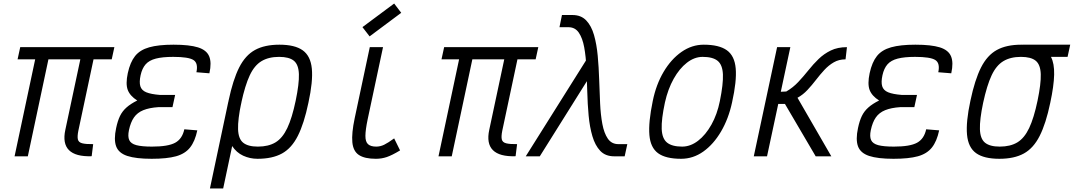

<svg xmlns="http://www.w3.org/2000/svg" viewBox="-20 -885 6079 1087"><path d="M499 -0.5Q408 2.5 370.5 -35Q333 -72.5 350 -150.5L449.5 -618H627.5L612.5 -549H79.5L94.5 -618H627.5L612.5 -549H509.5L423.5 -144.5Q417 -112 421 -95.5Q425 -79 445.5 -73.8Q466 -68.5 507.5 -69ZM62.5 0 188.5 -593H263.5L137.5 0Z M838.5 14Q749.5 14 700.5 -2.2Q651.5 -18.5 637.5 -56.8Q623.5 -95 637.5 -160Q646 -200.5 659.2 -228Q672.5 -255.5 695.8 -276.2Q719 -297 757 -316Q716 -342 703.2 -376Q690.5 -410 703.5 -471Q717 -533 744.8 -567.8Q772.5 -602.5 824.8 -617.2Q877 -632 962.5 -632Q1052.5 -632 1101 -616.8Q1149.5 -601.5 1164.2 -566.2Q1179 -531 1165.5 -470L1092 -476Q1103 -527.5 1075.2 -545.2Q1047.5 -563 960.5 -563Q900 -563 862.2 -553.2Q824.5 -543.5 804.5 -520.8Q784.5 -498 776 -459Q767.5 -420 774.5 -396.8Q781.5 -373.5 808.2 -362.5Q835 -351.5 886 -347.5H971.5L956.5 -278.5H877.5Q825 -275 791.2 -261.2Q757.5 -247.5 738.5 -220.2Q719.5 -193 710 -148Q702.5 -112 711.8 -91.8Q721 -71.5 752 -63.2Q783 -55 840.5 -55Q932 -55 972 -77Q1012 -99 1023.5 -153L1097 -147Q1084 -85 1056 -49.8Q1028 -14.5 976.5 -0.2Q925 14 838.5 14Z M1438 14Q1395 14 1356.8 -3.5Q1318.5 -21 1293.2 -59.8Q1268 -98.5 1261.2 -161.2Q1254.5 -224 1274 -315Q1299 -433.5 1334 -502.8Q1369 -572 1423.5 -602Q1478 -632 1562 -632Q1649.5 -632 1694 -600Q1738.5 -568 1745.5 -496.2Q1752.5 -424.5 1726 -303Q1701.5 -185.5 1666.2 -115.8Q1631 -46 1576.5 -16Q1522 14 1438 14ZM1168.5 182 1272.5 -308.5H1347.5L1243.5 182ZM1440 -55Q1500 -55 1539.8 -79Q1579.5 -103 1606.5 -160Q1633.5 -217 1654 -315Q1674 -411 1672.2 -465Q1670.5 -519 1643.8 -541Q1617 -563 1560 -563Q1501 -563 1460.8 -539Q1420.5 -515 1394 -458.5Q1367.5 -402 1346 -303Q1326 -208 1327.8 -153.5Q1329.5 -99 1356.8 -77Q1384 -55 1440 -55Z M2108 14Q2044.5 14 2012 -7.5Q1979.5 -29 1974.8 -79.5Q1970 -130 1988 -215.5L2073.5 -618H2148.5L2061.5 -209.5Q2049 -150 2048.8 -116.2Q2048.5 -82.5 2063.5 -68.8Q2078.5 -55 2110 -55Q2133 -55 2154.8 -65.5Q2176.5 -76 2211.5 -101.5L2245 -33.5Q2199.5 -6 2170 4Q2140.5 14 2108 14ZM2072.5 -679 2032 -731.5 2211.5 -865 2251.5 -812.5Z M2899 -0.5Q2808 2.5 2770.5 -35Q2733 -72.5 2750 -150.5L2849.5 -618H3027.5L3012.5 -549H2479.5L2494.5 -618H3027.5L3012.5 -549H2909.5L2823.5 -144.5Q2817 -112 2821 -95.5Q2825 -79 2845.5 -73.8Q2866 -68.5 2907.5 -69ZM2462.5 0 2588.5 -593H2663.5L2537.5 0Z M3457.5 0Q3407.5 0 3378.2 -31Q3349 -62 3333.8 -114Q3318.5 -166 3312.5 -231Q3306.5 -296 3304.8 -365.5Q3303 -435 3300 -500Q3297 -565 3287.5 -617Q3278 -669 3257 -700Q3236 -731 3198 -731H3147.5L3161.5 -800H3221Q3270 -800 3299.2 -769Q3328.5 -738 3343.2 -686Q3358 -634 3364 -569Q3370 -504 3372.2 -434.5Q3374.5 -365 3377.5 -300Q3380.5 -235 3390.2 -183Q3400 -131 3421.2 -100Q3442.5 -69 3481 -69H3531.5L3516.5 0ZM2956.5 0 3328.5 -592 3337.5 -481 3036 0Z M3836 14Q3749 14 3705.8 -17.5Q3662.5 -49 3656.5 -120.8Q3650.5 -192.5 3675.5 -313Q3694.5 -406.5 3737 -478.2Q3779.5 -550 3838.2 -591Q3897 -632 3964 -632Q4051 -632 4095 -600.5Q4139 -569 4145.2 -497.5Q4151.5 -426 4124.5 -305Q4104.5 -212.5 4062 -140.2Q4019.5 -68 3961.8 -27Q3904 14 3836 14ZM3842 -55Q3889 -55 3932 -88Q3975 -121 4007.8 -179.5Q4040.5 -238 4055.5 -313Q4075 -409 4072.8 -463.5Q4070.5 -518 4043 -540.5Q4015.5 -563 3958 -563Q3911.5 -563 3869 -530Q3826.5 -497 3794 -439Q3761.5 -381 3744.5 -305Q3724 -209.5 3726.2 -154.8Q3728.5 -100 3756.8 -77.5Q3785 -55 3842 -55Z M4247.5 0 4379.5 -618H4454.5L4400.5 -365.5L4431.5 -367Q4469.5 -389 4499.5 -421Q4529.5 -453 4556.8 -487.2Q4584 -521.5 4614.5 -551Q4645 -580.5 4683.5 -599.2Q4722 -618 4775 -618L4767 -549Q4729.5 -549 4700.5 -532.2Q4671.5 -515.5 4647 -489Q4622.5 -462.5 4599.5 -432.5Q4576.5 -402.5 4551.2 -375.5Q4526 -348.5 4495 -331.5L4686.5 0H4598L4424 -296.5H4386L4322.5 0Z M5038.5 14Q4949.5 14 4900.5 -2.2Q4851.5 -18.5 4837.5 -56.8Q4823.5 -95 4837.5 -160Q4846 -200.5 4859.2 -228Q4872.5 -255.5 4895.8 -276.2Q4919 -297 4957 -316Q4916 -342 4903.2 -376Q4890.5 -410 4903.5 -471Q4917 -533 4944.8 -567.8Q4972.5 -602.5 5024.8 -617.2Q5077 -632 5162.5 -632Q5252.5 -632 5301 -616.8Q5349.5 -601.5 5364.2 -566.2Q5379 -531 5365.5 -470L5292 -476Q5303 -527.5 5275.2 -545.2Q5247.5 -563 5160.5 -563Q5100 -563 5062.2 -553.2Q5024.5 -543.5 5004.5 -520.8Q4984.5 -498 4976 -459Q4967.5 -420 4974.5 -396.8Q4981.5 -373.5 5008.2 -362.5Q5035 -351.5 5086 -347.5H5171.5L5156.5 -278.5H5077.5Q5025 -275 4991.2 -261.2Q4957.5 -247.5 4938.5 -220.2Q4919.5 -193 4910 -148Q4902.5 -112 4911.8 -91.8Q4921 -71.5 4952 -63.2Q4983 -55 5040.5 -55Q5132 -55 5172 -77Q5212 -99 5223.5 -153L5297 -147Q5284 -85 5256 -49.8Q5228 -14.5 5176.5 -0.2Q5125 14 5038.5 14Z M5638 14Q5550.5 14 5506 -18Q5461.5 -50 5454.8 -122.2Q5448 -194.5 5474 -315Q5499 -433.5 5534 -502.8Q5569 -572 5623.5 -602Q5678 -632 5762 -632Q5827.5 -632 5869 -616Q5910.5 -600 5930 -563Q5949.5 -526 5948 -462.2Q5946.5 -398.5 5926 -303Q5901.5 -185.5 5866.2 -115.8Q5831 -46 5776.5 -16Q5722 14 5638 14ZM5640 -55Q5700 -55 5739.8 -79Q5779.5 -103 5806.5 -160Q5833.5 -217 5854 -315Q5874 -411 5872.2 -465Q5870.5 -519 5843.8 -541Q5817 -563 5760 -563Q5701 -563 5660.8 -539Q5620.5 -515 5594 -458.5Q5567.5 -402 5546 -303Q5526 -208 5527.8 -153.5Q5529.5 -99 5556.8 -77Q5584 -55 5640 -55ZM5754 -563 5769 -632H6039L6024 -563Z"/></svg>

Font: Victor Mono Thin
Style: Italic
Weight: 100
Italic angle: -12°
Monospace: yes
Designer: Rune Bjørnerås
Version: Version 1.561;gftools[0.9.30]